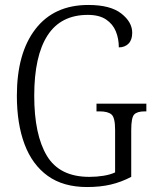

<svg xmlns="http://www.w3.org/2000/svg" viewBox="-20 -744 624 774"><path d="M331 10Q235 10 172.5 -35Q110 -80 79 -162.5Q48 -245 48 -358Q48 -530 123 -627Q198 -724 336 -724Q425 -724 469 -689.5Q513 -655 513 -612Q513 -583 498 -568Q483 -553 459 -553Q459 -588 447 -617.5Q435 -647 407.5 -665.5Q380 -684 334 -684Q225 -684 171.5 -601Q118 -518 118 -358Q118 -201 169 -116Q220 -31 340 -31Q370 -31 397.5 -35.5Q425 -40 444 -49V-221Q444 -270 429.5 -282.5Q415 -295 382 -295H369V-326H570V-295H563Q533 -295 521 -282.5Q509 -270 509 -219V-31Q469 -10 426.5 0Q384 10 331 10Z"/></svg>

Font: Noto Serif Condensed Light
Style: Regular
Weight: 300
Width: 3
Designer: Monotype Design Team
Foundry: Monotype Imaging Inc.
Version: Version 2.013